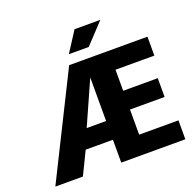

<svg xmlns="http://www.w3.org/2000/svg" viewBox="-139 -960 1126 1106"><g transform="rotate(-20 423.5 -407.0)"><path d="M330 -630H810V-514H572V-385H784V-270H572V-116H813V0H420V-140H253L185 0H16ZM420 -522 301 -255H420ZM472 -690H350L430 -814H588Z"/></g></svg>

Font: Ek Mukta ExtraBold
Style: Regular
Weight: 800
Designer: Girish Dalvi and Yashodeep Gholap
Foundry: Ek Type
Version: Version 2.538;PS 1.002;hotconv 16.6.51;makeotf.lib2.5.65220;